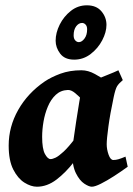

<svg xmlns="http://www.w3.org/2000/svg" viewBox="-20 -685 501 723"><path d="M460.9 -57.1Q436 -39.1 409.2 -21.7Q382.3 -4.4 359.9 6.8Q337.4 18.1 325.7 18.1Q314.9 18.1 297.4 6.6Q279.8 -4.9 265.9 -32.7Q252 -60.5 252 -109.4Q252 -122.6 256.3 -155.3Q260.7 -188 266.8 -227.3Q272.9 -266.6 278.3 -299.6Q283.7 -332.5 286.1 -345.7Q288.6 -356 304.4 -366.2Q320.3 -376.5 343 -386Q365.7 -395.5 388.2 -404.3Q410.6 -413.1 425.8 -420.4L442.4 -383.3Q427.7 -371.1 421.1 -360.6Q414.6 -350.1 408.2 -319.8Q394.5 -255.4 388.2 -208.5Q381.8 -161.6 381.8 -141.6Q381.8 -122.6 388.9 -102.5Q396 -82.5 406.7 -82.5Q416 -82.5 425.5 -85.2Q435.1 -87.9 452.6 -95.2ZM415 -361.8Q405.8 -355.5 394.5 -339.6Q383.3 -323.7 372.3 -306.6Q361.3 -289.6 351.8 -277.1Q342.3 -264.6 336.4 -264.6Q330.6 -264.6 318.8 -277.1Q307.1 -289.6 292.5 -305.9Q277.8 -322.3 262.9 -334.5Q248 -346.7 235.4 -346.2Q208.5 -345.2 189.9 -327.9Q171.4 -310.5 160.2 -283.7Q148.9 -256.8 143.8 -226.8Q138.7 -196.8 138.7 -169.9Q138.7 -124.5 149.2 -105.2Q159.7 -85.9 170.4 -85.9Q177.7 -85.9 189.2 -91.3Q200.7 -96.7 219.5 -114Q238.3 -131.3 265.6 -167.5L259.3 -76.2Q227.5 -35.2 192.4 -8.5Q157.2 18.1 119.1 18.1Q96.7 18.1 72 2.7Q47.4 -12.7 30 -46.6Q12.7 -80.6 12.7 -136.7Q12.7 -208 48.6 -271.2Q84.5 -334.5 147.9 -377.9Q172.4 -394.5 207.5 -407.5Q242.7 -420.4 286.6 -420.4Q312 -420.4 337.6 -406.2Q363.3 -392.1 384 -377.7Q404.8 -363.3 415 -361.8ZM380.9 -591.3Q380.9 -564 365 -533.4Q349.1 -502.9 321.5 -481.7Q293.9 -460.4 259.3 -460.4Q223.6 -460.4 206.5 -483.2Q189.5 -505.9 189.5 -531.7Q189.5 -561.5 204.8 -592.3Q220.2 -623 246.8 -644Q273.4 -665 307.1 -665Q342.8 -665 361.8 -642.6Q380.9 -620.1 380.9 -591.3ZM308.1 -574.7Q308.1 -586.4 302.2 -592.5Q296.4 -598.6 289.1 -598.6Q276.4 -598.6 266.8 -585.9Q257.3 -573.2 257.3 -551.8Q257.3 -539.1 263.7 -532.5Q270 -525.9 277.8 -526.4Q288.6 -526.9 298.3 -540Q308.1 -553.2 308.1 -574.7Z"/></svg>

Font: Dai Banna SIL
Style: Bold Italic
Weight: 700
Italic angle: -11°
Designer: Victor Gaultney
Foundry: SIL International
Version: Version 4.000